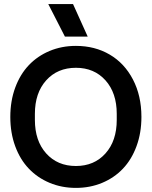

<svg xmlns="http://www.w3.org/2000/svg" viewBox="-20 -916 748 946"><path d="M354 -689.9Q447.3 -689.9 520.3 -647.2Q593.3 -604.5 635 -524.4Q676.8 -444.3 676.8 -339.8Q676.8 -261.2 652.6 -195.6Q628.4 -129.9 585.7 -85Q543 -40 483.4 -15.1Q423.8 9.8 354 9.8Q284.2 9.8 224.6 -15.1Q165 -40 122.1 -85Q79.1 -129.9 54.9 -195.6Q30.8 -261.2 30.8 -339.8Q30.8 -418.5 54.9 -484.1Q79.1 -549.8 122.1 -595Q165 -640.1 224.6 -665Q284.2 -689.9 354 -689.9ZM151.9 -325.2Q151.9 -222.2 207.5 -160.2Q263.2 -98.1 354 -98.1Q444.3 -98.1 499.8 -160.2Q555.2 -222.2 555.2 -325.2V-355Q555.2 -458 499.8 -520Q444.3 -582 354 -582Q263.2 -582 207.5 -520Q151.9 -458 151.9 -355ZM217.8 -896H339.8L412.1 -735.8H299.8Z"/></svg>

Font: TASA Orbiter Display SemiBold
Style: Regular
Weight: 600
Designer: Weizhong Zhang
Version: Version 1.000;Glyphs 3.1.2 (3151)